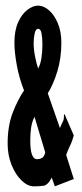

<svg xmlns="http://www.w3.org/2000/svg" viewBox="-20 -649 290 679"><path d="M174 10 163 -21Q149 6 133.5 8Q118 10 100 10Q78 10 56.5 -10.5Q35 -31 21 -65.5Q7 -100 7 -141Q7 -204 25 -250.5Q43 -297 65 -329Q48 -372 39.5 -418Q31 -464 31 -498Q31 -541 44 -570Q57 -599 76.5 -614Q96 -629 114 -629Q135 -629 154 -612Q173 -595 185 -565.5Q197 -536 197 -498Q197 -444 183 -397.5Q169 -351 149 -319L192 -196Q198 -211 201 -216.5Q204 -222 205 -226Q206 -230 206 -238Q206 -244 208 -246L241 -170Q235 -150 231.5 -142Q228 -134 224.5 -127Q221 -120 214 -101L241 -16ZM115 -407Q123 -421 126.5 -443.5Q130 -466 130 -492Q130 -514 127 -530.5Q124 -547 115 -547Q106 -547 102.5 -530.5Q99 -514 99 -497Q99 -473 104.5 -446.5Q110 -420 115 -407ZM111 -86Q120 -86 128 -90Q136 -94 140 -110L102 -236Q93 -218 90 -197Q87 -176 87 -152Q87 -86 111 -86Z"/></svg>

Font: Inconsolata UltraCondensed Black
Style: Regular
Weight: 900
Width: 1
Monospace: yes
Designer: Raph Levien, Cyreal, Brenton Simpson
Foundry: Raph Levien, Cyreal, Google
Version: Version 3.001; ttfautohint (v1.8.2.53-6de2)